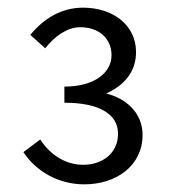

<svg xmlns="http://www.w3.org/2000/svg" viewBox="-20 -911 448 501"><path d="M200 -430C284 -430 352 -479 352 -559C352 -618 307 -655 257 -667C302 -687 335 -722 335 -775C335 -847 273 -891 197 -891C139 -891 94 -862 59 -820L98 -785C123 -817 156 -840 189 -840C239 -840 271 -810 271 -767C271 -721 226 -685 148 -685V-643C236 -643 288 -615 288 -562C288 -511 247 -481 197 -481C151 -481 111 -507 85 -547L41 -514C73 -466 130 -430 200 -430Z"/></svg>

Font: ChiuKong Gothic MN Normal
Style: Regular
Weight: 350
Designer: Ryoko NISHIZUKA 西塚涼子 (kana, bopomofo & ideographs); Paul D. Hunt (Latin, Greek & Cyrillic); Sandoll Communications 산돌커뮤니
Foundry: Adobe
Version: Version 1.300